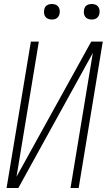

<svg xmlns="http://www.w3.org/2000/svg" viewBox="-20 -944 540 964"><path d="M13 0 135 -735H175L63 -57L438 -735H496L375 0H334L446 -678L72 0ZM440 -846Q431 -846 422.5 -849Q414 -852 408.5 -859Q403 -866 401.5 -875.5Q400 -885 402 -895Q403 -901 406 -907Q409 -913 415 -917Q421 -921 427.5 -922.5Q434 -924 440 -924Q450 -924 458.5 -921Q467 -918 472.5 -911Q478 -904 479.5 -894.5Q481 -885 479 -875Q478 -869 474.5 -863Q471 -857 465.5 -853Q460 -849 453.5 -847.5Q447 -846 440 -846ZM240 -846Q231 -846 222.5 -849Q214 -852 208.5 -859Q203 -866 201.5 -875.5Q200 -885 202 -895Q203 -901 206 -907Q209 -913 215 -917Q221 -921 227.5 -922.5Q234 -924 240 -924Q250 -924 258.5 -921Q267 -918 272.5 -911Q278 -904 279.5 -894.5Q281 -885 279 -875Q278 -869 274.5 -863Q271 -857 265.5 -853Q260 -849 253.5 -847.5Q247 -846 240 -846Z"/></svg>

Font: Iosevka Curly XLtObl
Style: Regular
Weight: 200
Italic angle: -9°
Monospace: yes
Designer: Belleve Invis
Foundry: Belleve Invis
Version: Version 11.1.0; ttfautohint (v1.8.3)